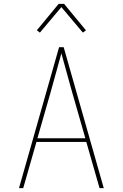

<svg xmlns="http://www.w3.org/2000/svg" viewBox="-20 -981 640 1001"><path d="M79 0 288 -735H312L521 0H499L430 -241H170L101 0ZM425 -260 359 -490Q344 -543 329.5 -596Q315 -649 300 -703Q285 -649 270.5 -596Q256 -543 241 -490L175 -260ZM188 -811 172 -823 286 -961H314L428 -823L412 -811L300 -944Z"/></svg>

Font: Iosevka Aile Thin
Style: Regular
Weight: 100
Designer: Belleve Invis
Foundry: Belleve Invis
Version: Version 31.1.0; ttfautohint (v1.8.4)